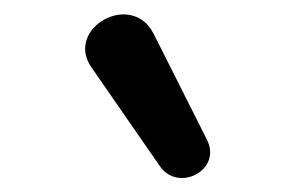

<svg xmlns="http://www.w3.org/2000/svg" viewBox="-20 -795 417 271"><path d="M206 -560C232 -523 294 -555 272 -598L197 -747C166 -809 71 -755 109 -700Z"/></svg>

Font: Nunito
Style: Bold
Weight: 700
Designer: Vernon Adams
Foundry: Vernon Adams
Version: Version 3.602